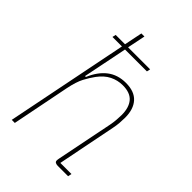

<svg xmlns="http://www.w3.org/2000/svg" viewBox="-217 -835 930 930"><g transform="rotate(45 247.5 -370.0)"><path d="M167 -629H102L106 -647H170L189 -740H210L191 -647H342L338 -629H188L142 -401H148Q172 -458 211 -488Q250 -518 306 -518Q364 -518 393 -486Q422 -454 422 -396Q422 -379 420.5 -359.5Q419 -340 415 -321L355 -19H431L427 0H357Q347 0 340.5 -3.5Q334 -7 334 -15Q334 -21 336 -31L394 -320Q398 -340 399.5 -361Q401 -382 401 -393Q401 -444 377.5 -471.5Q354 -499 303 -499Q268 -499 237 -483.5Q206 -468 181 -434Q164 -411 148 -381Q132 -351 121 -297L62 0H41Z"/></g></svg>

Font: IBM Plex Sans Condensed Thin
Style: Italic
Weight: 100
Width: 3
Italic angle: -11°
Designer: Mike Abbink, Paul van der Laan, Pieter van Rosmalen
Foundry: Bold Monday
Version: Version 1.3